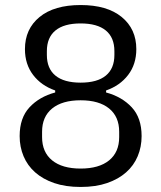

<svg xmlns="http://www.w3.org/2000/svg" viewBox="-20 -730 640 762"><path d="M300 12Q240 12 195 -3.5Q150 -19 119.5 -46Q89 -73 73.5 -110Q58 -147 58 -190Q58 -262 97 -304Q136 -346 199 -363V-371Q144 -390 111.5 -432.5Q79 -475 79 -535Q79 -615 137 -662.5Q195 -710 300 -710Q405 -710 463 -662.5Q521 -615 521 -535Q521 -475 488.5 -432.5Q456 -390 401 -371V-363Q464 -346 503 -304Q542 -262 542 -190Q542 -147 526.5 -110Q511 -73 480.5 -46Q450 -19 405 -3.5Q360 12 300 12ZM300 -61Q373 -61 413 -93.5Q453 -126 453 -186V-207Q453 -267 413 -299.5Q373 -332 300 -332Q227 -332 187 -299.5Q147 -267 147 -207V-186Q147 -126 187 -93.5Q227 -61 300 -61ZM300 -402Q366 -402 400 -430Q434 -458 434 -512V-527Q434 -581 400 -609Q366 -637 300 -637Q234 -637 200 -609Q166 -581 166 -527V-512Q166 -458 200 -430Q234 -402 300 -402Z"/></svg>

Font: IBM Plex Sans Arabic
Style: Regular
Weight: 400
Designer: Mike Abbink, Paul van der Laan, Pieter van Rosmalen, Wael Morcos, Khajak Apelian
Foundry: Bold Monday
Version: Version 1.1